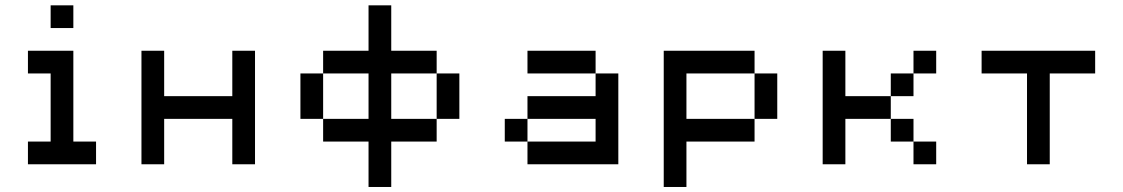

<svg xmlns="http://www.w3.org/2000/svg" viewBox="-20 -628 4293 734"><path d="M86.8 0V-86.8H173.6V-347.2H86.8V-434H260.4V-86.8H347.2V0ZM173.6 -520.8V-607.6H260.4V-520.8Z M520.8 0V-434H607.6V-260.4H868.1V-434H954.9V0H868.1V-173.6H607.6V0Z M1215.3 -173.6H1388.9V-347.2H1215.3V-434H1388.9V-607.6H1475.7V-434H1649.3V-347.2H1475.7V-173.6H1649.3V-86.8H1475.7V86.8H1388.9V-86.8H1215.3ZM1649.3 -347.2H1736.1V-173.6H1649.3ZM1215.3 -173.6H1128.5V-347.2H1215.3Z M1996.5 -173.6V-86.8H2256.9V-173.6ZM1996.5 -173.6V-260.4H2256.9V-347.2H2343.8V0H1996.5V-86.8H1909.7V-173.6ZM2256.9 -347.2H1996.5V-434H2256.9Z M2864.6 -347.2H2951.4V-173.6H2864.6ZM2604.2 -347.2V-173.6H2864.6V-86.8H2604.2V86.8H2517.4V-434H2864.6V-347.2Z M3472.2 -86.8H3385.4V-173.6H3472.2ZM3472.2 -434H3559V-347.2H3472.2ZM3472.2 -347.2V-260.4H3385.4V-347.2ZM3385.4 -260.4V-173.6H3211.8V0H3125V-434H3211.8V-260.4ZM3472.2 -86.8H3559V0H3472.2Z M3906.2 0V-347.2H3732.6V-434H4166.7V-347.2H3993.1V0Z"/></svg>

Font: 8-bit Operator+ 8
Style: Regular
Weight: 400
Designer: GrandChaos9000
Version: Version 1.3.0 - August 1, 2014